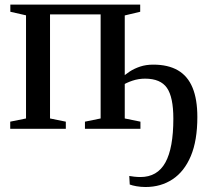

<svg xmlns="http://www.w3.org/2000/svg" viewBox="-20 -542 874 808"><path d="M592.5 245Q573 245 554.5 241.8Q536 238.5 526 234.5L524 198.5Q531.5 200 544.8 201.5Q558 203 571 203Q642 203 675.8 142.2Q709.5 81.5 709.5 -42.5Q709.5 -133.5 682.5 -172.2Q655.5 -211 590.5 -211Q563 -211 537.5 -202.5Q512 -194 491.5 -181V-213.5Q506 -228 525.5 -240.8Q545 -253.5 569.8 -261.8Q594.5 -270 625 -270Q687.5 -270 728.8 -246Q770 -222 790.2 -173.2Q810.5 -124.5 810.5 -49.5Q810.5 49.5 783 114.8Q755.5 180 706.2 212.5Q657 245 592.5 245ZM23 0V-30L89.5 -43.5V-477.5L23.5 -492.5V-522.5H570V-492.5L505 -477V-43.5L571 -30V0H337.5V-30L403.5 -43.5V-481.5H190.5V-43.5L257 -30V0Z"/></svg>

Font: Merriweather 96pt
Style: Regular
Weight: 400
Version: Version 2.100